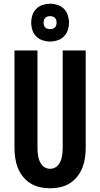

<svg xmlns="http://www.w3.org/2000/svg" viewBox="-20 -1007 540 1035"><path d="M250 8Q222 8 195 2Q168 -4 144.5 -18.5Q121 -33 103.5 -55Q86 -77 76 -102.5Q66 -128 62 -155.5Q58 -183 58 -210V-735H182V-210Q182 -198 183 -185.5Q184 -173 186.5 -161Q189 -149 194 -137.5Q199 -126 207 -116.5Q215 -107 226.5 -102Q238 -97 250 -97Q262 -97 273.5 -102Q285 -107 293 -116.5Q301 -126 306 -137.5Q311 -149 313.5 -161Q316 -173 317 -185.5Q318 -198 318 -210V-735H442V-210Q442 -183 438 -155.5Q434 -128 424 -102.5Q414 -77 396.5 -55Q379 -33 355.5 -18.5Q332 -4 305 2Q278 8 250 8ZM250 -783Q230 -783 210 -789.5Q190 -796 175.5 -810.5Q161 -825 154.5 -845Q148 -865 148 -885Q148 -905 154.5 -925Q161 -945 175.5 -959.5Q190 -974 210 -980.5Q230 -987 250 -987Q270 -987 290 -980.5Q310 -974 324.5 -959.5Q339 -945 345.5 -925Q352 -905 352 -885Q352 -865 345.5 -845Q339 -825 324.5 -810.5Q310 -796 290 -789.5Q270 -783 250 -783ZM250 -850Q257 -850 264 -852Q271 -854 276 -859Q281 -864 283 -871Q285 -878 285 -885Q285 -892 283 -899Q281 -906 276 -911Q271 -916 264 -918Q257 -920 250 -920Q243 -920 236 -918Q229 -916 224 -911Q219 -906 217 -899Q215 -892 215 -885Q215 -878 217 -871Q219 -864 224 -859Q229 -854 236 -852Q243 -850 250 -850Z"/></svg>

Font: Iosevka Term Curly Extrabold
Style: Regular
Weight: 800
Designer: Belleve Invis
Foundry: Belleve Invis
Version: Version 32.3.0